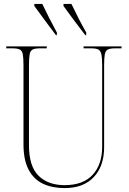

<svg xmlns="http://www.w3.org/2000/svg" viewBox="-20 -951 661 981"><path d="M310 10Q247 10 200 -12Q153 -34 126.5 -83.5Q100 -133 100 -214V-617Q100 -655 96.5 -673.5Q93 -692 81 -698Q69 -704 44 -704H12V-714H219V-704H184Q159 -704 147 -698Q135 -692 131.5 -673.5Q128 -655 128 -616V-210Q128 -101 177 -53Q226 -5 310 -5Q405 -5 453.5 -58Q502 -111 502 -201V-616Q502 -655 498 -673.5Q494 -692 482.5 -698Q471 -704 446 -704H407V-714H601V-704H568Q543 -704 531 -698Q519 -692 515.5 -673.5Q512 -655 512 -616V-199Q512 -102 459 -46Q406 10 310 10ZM266 -771Q235 -812 207 -850Q179 -888 155 -921L156 -931H196Q212 -897 232 -858Q252 -819 271 -784L270 -771ZM416 -771Q384 -812 356 -850Q328 -888 304 -921L305 -931H345Q361 -897 381 -858Q401 -819 421 -784L420 -771Z"/></svg>

Font: Noto Serif Display SemiCondensed Thin
Style: Regular
Weight: 100
Width: 4
Designer: Monotype Design Team
Foundry: Monotype Imaging Inc.
Version: Version 2.009